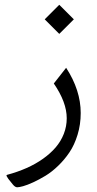

<svg xmlns="http://www.w3.org/2000/svg" viewBox="-20 -523 407 805"><path d="M228.5 -502.9 289.6 -441.9 228.5 -380.9 167.5 -441.9ZM257.3 -238.8Q318.4 -144.5 318.4 -49.3Q318.4 -1 305.2 42Q292 85 271.2 115.7Q250.5 146.5 223.9 172.1Q197.3 197.8 170.7 213.9Q144 230 119.1 241.5Q94.2 252.9 77.1 257.6Q60.1 262.2 52.2 262.2Q43.5 262.2 34.2 251L15.1 227.1Q6.3 214.8 7.3 211.4Q7.8 210.9 9.8 210Q53.7 198.2 91.6 181.4Q129.4 164.6 160.4 142.6Q191.4 120.6 213.4 95Q235.4 69.3 247.6 38.1Q259.8 6.8 259.8 -27.3Q259.8 -94.2 205.6 -172.9Z"/></svg>

Font: Sahel Light FD
Style: Light-FD
Weight: 300
Foundry: Saber Rastikerdar (saber.rastikerdar@gmail.com)
Version: Version 3.3.0